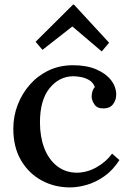

<svg xmlns="http://www.w3.org/2000/svg" viewBox="-20 -800 567 836"><path d="M284 16Q217 16 161 -14.5Q105 -45 71.5 -102Q38 -159 38 -240Q38 -294 57 -343.5Q76 -393 110.5 -432Q145 -471 192.5 -493.5Q240 -516 298 -516Q357 -516 399 -498Q441 -480 463.5 -451Q486 -422 486 -388Q486 -364 472 -346Q458 -328 432 -328Q403 -327 391 -345.5Q379 -364 379 -380Q379 -389 382 -400.5Q385 -412 393 -421Q385 -442 367 -452Q349 -462 330 -465Q311 -468 298 -468Q237 -467 195.5 -415.5Q154 -364 154 -267Q154 -205 172.5 -156Q191 -107 227 -78Q263 -49 313 -48Q358 -48 400 -71.5Q442 -95 468 -131L500 -103Q471 -58 433.5 -32Q396 -6 357.5 5Q319 16 284 16ZM423 -576 296 -684H294L165 -583L135 -618L298 -780H302L455 -614Z"/></svg>

Font: Lora Medium
Style: Regular
Weight: 500
Designer: Olga Karpushina, Alexei Vanyashin (Cyrillic)
Foundry: Cyreal
Version: Version 3.004